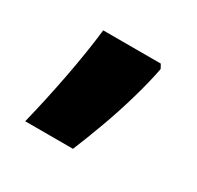

<svg xmlns="http://www.w3.org/2000/svg" viewBox="-75 -320 454 442"><g transform="rotate(30 152.5 -99.5)"><path d="M239 -235 245 -224Q238 -187 224.5 -140Q211 -93 194 -46.5Q177 0 162 36H35Q51 -28 65 -101Q79 -174 86 -235Z"/></g></svg>

Font: Noto Sans Telugu UI Condensed Black
Style: Regular
Weight: 900
Width: 3
Designer: Jelle Bosma - Monotype Design Team
Foundry: Monotype Imaging Inc.
Version: Version 2.005; ttfautohint (v1.8.4.7-5d5b)